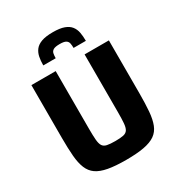

<svg xmlns="http://www.w3.org/2000/svg" viewBox="-210 -1045 1109 1191"><g transform="rotate(-30 345.0 -449.0)"><path d="M345 8Q268 8 217 -1.5Q166 -11 136 -32Q106 -53 91 -89.5Q76 -126 71.5 -180.5Q67 -235 67 -310V-688H241V-273Q241 -225 243.5 -195.5Q246 -166 255.5 -151Q265 -136 286.5 -131.5Q308 -127 345 -127Q382 -127 403 -131.5Q424 -136 433.5 -151Q443 -166 445.5 -195.5Q448 -225 448 -273V-688H622V-310Q622 -235 617.5 -180.5Q613 -126 598.5 -89.5Q584 -53 554 -32Q524 -11 473 -1.5Q422 8 345 8ZM346 -906Q396 -906 426 -895Q456 -884 471.5 -864Q487 -844 492 -817Q497 -790 497 -757H409Q409 -776 406 -790.5Q403 -805 390 -813Q377 -821 346 -821Q314 -821 300.5 -813Q287 -805 284 -790.5Q281 -776 281 -757H192Q192 -790 197.5 -817Q203 -844 218.5 -864Q234 -884 264.5 -895Q295 -906 346 -906Z"/></g></svg>

Font: Saira Thin
Style: Bold
Weight: 700
Version: Version 1.101